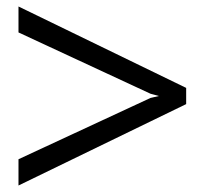

<svg xmlns="http://www.w3.org/2000/svg" viewBox="-20 -572 653 592"><path d="M444 -270 470 -276 444 -283 37 -472V-552L554 -301V-251L37 0V-81Z"/></svg>

Font: Expletus Sans
Style: Regular
Weight: 400
Designer: Jasper de Waard
Foundry: Designtown
Version: Version 7.028